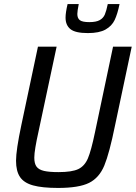

<svg xmlns="http://www.w3.org/2000/svg" viewBox="-20 -918 669 946"><path d="M59 -126Q59 -178 85 -301L167 -688H259L169 -266Q160 -226 154.5 -193Q149 -160 149 -141Q149 -112 160 -97Q171 -82 196.5 -76Q222 -70 268 -70Q335 -70 366 -85Q397 -100 413 -137.5Q429 -175 448 -266L537 -688H629L547 -301Q519 -163 494 -102.5Q469 -42 419 -17Q369 8 266 8Q188 8 143 -4.5Q98 -17 78.5 -46Q59 -75 59 -126ZM303 -831Q303 -856 313 -898H368Q361 -863 361 -849Q361 -828 373.5 -818.5Q386 -809 420 -809Q454 -809 471.5 -819Q489 -829 496.5 -846.5Q504 -864 511 -898H569Q559 -849 545 -819.5Q531 -790 500 -772.5Q469 -755 413 -755Q351 -755 327 -774.5Q303 -794 303 -831Z"/></svg>

Font: Saira Semi Condensed
Style: Italic
Weight: 400
Width: 4
Italic angle: -12°
Designer: Hector Gatti with collaboration of the Omnibus-Type team
Foundry: Omnibus-Type
Version: Version 1.001; ttfautohint (v1.8)